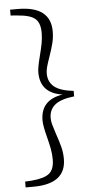

<svg xmlns="http://www.w3.org/2000/svg" viewBox="-62 -809 497 1017"><g transform="rotate(-5 186.5 -300.5)"><path d="M196 -182Q196 -166 201 -147.5Q206 -129 217 -96Q232 -53 239.5 -23Q247 7 247 39Q247 172 73 172H32V141L68 139Q136 133 162 110.5Q188 88 188 37Q188 7 182.5 -21Q177 -49 167 -88Q152 -146 152 -173Q152 -283 270 -301Q152 -318 152 -429Q152 -454 167 -512Q177 -551 182.5 -579Q188 -607 188 -637Q188 -689 162 -711.5Q136 -734 68 -739L32 -742V-773H73Q247 -773 247 -639Q247 -607 239.5 -577Q232 -547 217 -504Q206 -473 201 -454Q196 -435 196 -419Q196 -375 227 -349Q258 -323 330 -315V-286Q258 -278 227 -252Q196 -226 196 -182Z"/></g></svg>

Font: GL-CurulMinamoto Light
Style: Regular
Weight: 300
Designer: Eunice (kana); Ryoko NISHIZUKA 西塚涼子 (ideographs); Frank Grießhammer (Latin, Greek & Cyrillic); Wenlong ZHANG
Foundry: Gutenberg Labo; Adobe
Version: Version 1.002